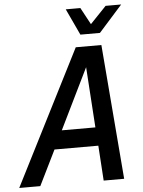

<svg xmlns="http://www.w3.org/2000/svg" viewBox="-93 -961 753 1008"><g transform="rotate(-5 283.5 -456.5)"><path d="M-33 0 327 -710H462L520 0H412L400 -185H169L78 0ZM372 -601 216 -282H393ZM584 -913 460 -774H357L292 -913H369L417 -824L502 -913Z"/></g></svg>

Font: Geist Mono Medium
Style: Italic
Weight: 500
Italic angle: -12°
Monospace: yes
Designer: Basement.studio, Andrés Briganti, Mateo Zaragoza
Foundry: Basement.studio, Vercel, Andrés Briganti, Guido Ferreyra, Mateo Zaragoza
Version: Version 1.500; ttfautohint (v1.8.4.7-5d5b)